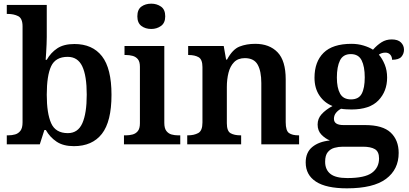

<svg xmlns="http://www.w3.org/2000/svg" viewBox="-20 -787 2231 1047"><path d="M383 10Q325 10 288.5 -14.5Q252 -39 230 -78H222L197 0H17V-49H25Q45 -49 62.5 -54Q80 -59 91.5 -74Q103 -89 103 -120V-643Q103 -687 79 -699Q55 -711 23 -711H17V-760H235V-585Q235 -569 234 -545Q233 -521 231.5 -497.5Q230 -474 229 -461H235Q257 -500 292.5 -523.5Q328 -547 386 -547Q484 -547 536 -480.5Q588 -414 588 -270Q588 -124 535.5 -57Q483 10 383 10ZM350 -61Q405 -61 429 -115Q453 -169 453 -271Q453 -374 428.5 -425.5Q404 -477 349 -477Q283 -477 259 -426Q235 -375 235 -270Q235 -169 259 -115Q283 -61 350 -61Z M805 -629Q773 -629 751 -645.5Q729 -662 729 -698Q729 -735 751 -751Q773 -767 805 -767Q835 -767 858 -751Q881 -735 881 -698Q881 -662 858 -645.5Q835 -629 805 -629ZM656 0V-49H668Q685 -49 702.5 -53.5Q720 -58 731.5 -72Q743 -86 743 -115V-423Q743 -451 731.5 -464.5Q720 -478 702.5 -482.5Q685 -487 668 -487H659V-536H876V-117Q876 -87 887.5 -72.5Q899 -58 916 -53.5Q933 -49 950 -49H963V0Z M1001 0V-49H1005Q1038 -49 1061 -61.5Q1084 -74 1084 -119V-421Q1084 -463 1063 -475Q1042 -487 1009 -487H1006V-536H1200L1213 -462H1218Q1248 -518 1286 -533Q1324 -548 1372 -548Q1449 -548 1493.5 -502Q1538 -456 1538 -354V-121Q1538 -74 1556 -61.5Q1574 -49 1607 -49H1611V0H1405V-334Q1405 -399 1385 -434.5Q1365 -470 1315 -470Q1278 -470 1256.5 -448Q1235 -426 1226 -390Q1217 -354 1217 -313V-115Q1217 -72 1237.5 -60.5Q1258 -49 1291 -49H1295V0Z M1872 240Q1759 240 1703 203.5Q1647 167 1647 99Q1647 44 1683 14.5Q1719 -15 1779 -21Q1754 -31 1733 -52.5Q1712 -74 1712 -108Q1712 -140 1733.5 -164Q1755 -188 1793 -209Q1749 -226 1722 -266Q1695 -306 1695 -363Q1695 -450 1744.5 -499Q1794 -548 1897 -548Q1932 -548 1963 -538.5Q1994 -529 2014 -516Q2036 -541 2060.5 -556.5Q2085 -572 2116 -572Q2150 -572 2166.5 -555.5Q2183 -539 2183 -516Q2183 -494 2169 -477.5Q2155 -461 2118 -461Q2118 -478 2108 -489Q2098 -500 2082 -500Q2061 -500 2046 -489Q2065 -467 2078 -435Q2091 -403 2091 -364Q2091 -289 2043.5 -239.5Q1996 -190 1897 -190Q1885 -190 1867.5 -191Q1850 -192 1840 -194Q1824 -186 1812.5 -172Q1801 -158 1801 -139Q1801 -105 1853 -105H1971Q2067 -105 2110.5 -64Q2154 -23 2154 47Q2154 137 2085 188.5Q2016 240 1872 240ZM1894 -245Q1936 -245 1952.5 -276Q1969 -307 1969 -365Q1969 -424 1952 -458Q1935 -492 1893 -492Q1851 -492 1834 -457.5Q1817 -423 1817 -364Q1817 -308 1834.5 -276.5Q1852 -245 1894 -245ZM1874 184Q1969 184 2008 155.5Q2047 127 2047 77Q2047 40 2024.5 26.5Q2002 13 1959 13H1849Q1826 13 1804 19Q1782 25 1767.5 42.5Q1753 60 1753 95Q1753 138 1781.5 161Q1810 184 1874 184Z"/></svg>

Font: Noto Serif Tibetan SemiBold
Style: Regular
Weight: 600
Designer: Monotype Design Team
Foundry: Monotype Imaging Inc.
Version: Version 2.103; ttfautohint (v1.8.4.7-5d5b)